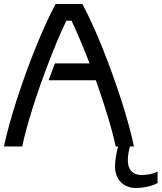

<svg xmlns="http://www.w3.org/2000/svg" viewBox="-20 -736 812 965"><path d="M561.5 0Q554.7 -31.7 544.7 -70.1Q534.7 -108.4 521.7 -150.9Q508.8 -193.4 493.7 -239.5Q478.5 -285.6 461.9 -332.5H224.6Q225.1 -334.5 227.5 -341.1Q230 -347.7 233.4 -356.7Q236.8 -365.7 240.5 -376Q244.1 -386.2 247.3 -395Q250.5 -403.8 252.9 -410.2Q255.4 -416.5 255.9 -417.5H430.2Q408.2 -474.6 385.5 -528.8Q362.8 -583 339.4 -631.8H313.5Q290 -583 266.8 -527.8Q243.7 -472.7 221.9 -415.5Q200.2 -358.4 179.9 -300.8Q159.7 -243.2 142.8 -189.2Q126 -135.3 112.8 -86.9Q99.6 -38.6 91.8 0H0Q10.3 -50.3 26.9 -110.4Q43.5 -170.4 64.2 -234.6Q85 -298.8 108.9 -365Q132.8 -431.2 158 -493.9Q183.1 -556.6 209 -613.3Q234.9 -669.9 259.3 -715.8H394Q418.5 -669.9 444.3 -613.3Q470.2 -556.6 495.4 -493.9Q520.5 -431.2 544.4 -365Q568.4 -298.8 589.1 -234.6Q609.9 -170.4 626.2 -110.4Q642.6 -50.3 653.3 0ZM576.2 -10.7H636.7Q629.4 11.2 626 31Q622.6 50.8 622.6 69.3Q622.6 106 640.9 124.8Q659.2 143.6 689.9 143.6Q708.5 143.6 729 140.4Q749.5 137.2 772 126V184.1Q759.3 190.9 745.1 195.6Q731 200.2 716.8 203.1Q702.6 206.1 689.2 207.5Q675.8 209 665 209Q640.6 209 621.1 201.4Q601.6 193.8 587.4 179.7Q573.2 165.5 565.7 145.5Q558.1 125.5 558.1 101.1Q558.1 80.1 562.3 52.2Q566.4 24.4 576.2 -10.7Z"/></svg>

Font: Arian AMU
Style: Regular
Weight: 400
Designer: Ruben Hakobyan (Tarumian)
Foundry: Ruben Hakobyan (Tarumian)
Version: Version 4.003